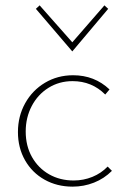

<svg xmlns="http://www.w3.org/2000/svg" viewBox="-20 -693 468 717"><path d="M114 -660 128 -673 250 -535 370 -673 384 -660 250 -501ZM47 -200Q47 -259 74 -307.5Q101 -356 148 -384Q195 -412 253 -412Q333 -412 389 -359L373 -340Q323 -390 251 -390Q201 -390 161 -365Q121 -340 98.5 -297Q76 -254 76 -202Q76 -148 99.5 -106.5Q123 -65 163.5 -42Q204 -19 255 -19Q292 -19 325 -32.5Q358 -46 382 -71L398 -55Q369 -26 331 -11Q293 4 251 4Q193 4 146.5 -22Q100 -48 73.5 -94.5Q47 -141 47 -200Z"/></svg>

Font: Ysabeau Infant Extralight
Style: Regular
Weight: 200
Designer: Christian Thalmann (Catharsis Fonts)
Version: Version 0.003